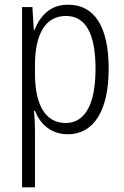

<svg xmlns="http://www.w3.org/2000/svg" viewBox="-20 -655 529 818"><path d="M270 -635C194 -635 151 -588 127 -527H124L118 -625H74V143H129V-101C129 -129 127 -159 125 -183H129C150 -129 195 -83 269 -83C376 -83 443 -178 443 -362C443 -544 381 -635 270 -635ZM261 -587C347 -587 387 -508 387 -362C387 -203 338 -131 260 -131C175 -131 129 -205 129 -342V-378C129 -509 173 -587 261 -587Z"/></svg>

Font: Noto Sans Kannada UI Condensed Light
Style: Regular
Weight: 300
Width: 3
Designer: Jelle Bosma - Monotype Design Team
Foundry: Monotype Imaging Inc.
Version: Version 2.005